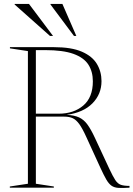

<svg xmlns="http://www.w3.org/2000/svg" viewBox="-20 -955 679 977"><path d="M30.5 -709V-715H255.5Q343.5 -715 396.5 -692Q449.5 -669 473 -629.8Q496.5 -590.5 496.5 -542Q496.5 -476 450.5 -429.2Q404.5 -382.5 319 -370.5Q357 -369 381.8 -357.8Q406.5 -346.5 424.8 -321.5Q443 -296.5 462.5 -254.5L537 -94.5Q554.5 -57.5 566.5 -39Q578.5 -20.5 594.5 -14.8Q610.5 -9 639 -9V0Q603.5 2.5 582 1Q560.5 -0.5 546.8 -10.5Q533 -20.5 520.5 -42.2Q508 -64 490.5 -102L420 -256Q400 -300.5 383.8 -323Q367.5 -345.5 350 -353.5Q332.5 -361.5 307.5 -361.5H162.5V-20L254 -6V0H30V-6L122 -20V-695ZM279 -376.5Q355 -376.5 403.8 -418Q452.5 -459.5 452.5 -541Q452.5 -590.5 429.8 -626Q407 -661.5 354 -680.8Q301 -700 210 -700H162.5V-376.5ZM250 -772H234.5L54.5 -932V-935H127.5ZM368.5 -772H356.5L237 -932V-935H297.5Z"/></svg>

Font: Newsreader 72pt ExtraLight
Style: Regular
Weight: 275
Designer: Hugues Gentile
Foundry: Production Type
Version: Version 1.003; ttfautohint (v1.8.3)